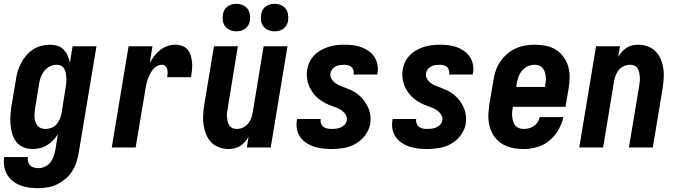

<svg xmlns="http://www.w3.org/2000/svg" viewBox="-31 -772 3551 1005"><path d="M171 213Q146 213 122 210Q98 207 76 198.5Q54 190 36 176Q18 162 6.5 142Q-5 122 -9 98Q-13 74 -9 50H115Q113 62 116 74Q119 86 127 94Q135 102 146.5 105Q158 108 171 108Q188 108 205 100Q222 92 233 77.5Q244 63 250 46Q256 29 259 11L272 -69Q261 -52 246.5 -37Q232 -22 214.5 -11.5Q197 -1 177.5 3.5Q158 8 138 8Q113 8 90 -2Q67 -12 53 -31Q39 -50 32.5 -73.5Q26 -97 24 -121.5Q22 -146 24 -172Q26 -198 30 -223L52 -353Q55 -376 61.5 -398Q68 -420 79 -441Q90 -462 106 -481Q122 -500 142 -513Q162 -526 185 -532Q208 -538 230 -538Q251 -538 270 -532Q289 -526 302 -512.5Q315 -499 323 -481Q331 -463 335 -444L349 -530H474L381 28Q377 53 369 77.5Q361 102 347 124Q333 146 312.5 163.5Q292 181 268.5 192.5Q245 204 220 208.5Q195 213 171 213ZM207 -97Q223 -97 238.5 -103Q254 -109 265 -121.5Q276 -134 282 -149Q288 -164 291 -179Q296 -212 301.5 -244.5Q307 -277 312 -309Q314 -322 315.5 -335Q317 -348 316.5 -361Q316 -374 314 -386.5Q312 -399 306.5 -410Q301 -421 290 -427Q279 -433 266 -433Q248 -433 231 -425Q214 -417 202 -402.5Q190 -388 183.5 -371Q177 -354 174 -336L153 -206Q151 -194 150 -181.5Q149 -169 150 -157.5Q151 -146 154.5 -134.5Q158 -123 165.5 -114Q173 -105 184 -101Q195 -97 207 -97Z M554 0 642 -530H767L753 -442Q763 -461 776.5 -479Q790 -497 807.5 -510.5Q825 -524 845.5 -531Q866 -538 887 -538Q906 -538 923.5 -531.5Q941 -525 952 -511Q963 -497 968 -479.5Q973 -462 974.5 -443.5Q976 -425 974 -405.5Q972 -386 969 -368H844Q846 -378 846.5 -388.5Q847 -399 844.5 -409Q842 -419 834.5 -426Q827 -433 817 -433Q803 -433 790.5 -426Q778 -419 769 -407.5Q760 -396 753.5 -383Q747 -370 742.5 -357.5Q738 -345 735 -331.5Q732 -318 730 -304L679 0Z M1166 8Q1139 8 1115 -1Q1091 -10 1074 -28Q1057 -46 1047.5 -69.5Q1038 -93 1034.5 -118Q1031 -143 1032.5 -170Q1034 -197 1038 -223L1089 -530H1214L1161 -206Q1159 -194 1157.5 -182Q1156 -170 1157 -158.5Q1158 -147 1160.5 -136Q1163 -125 1169.5 -115.5Q1176 -106 1186 -101.5Q1196 -97 1208 -97Q1224 -97 1239 -103.5Q1254 -110 1265 -122Q1276 -134 1282 -149Q1288 -164 1291 -179L1349 -530H1474L1386 0H1261L1270 -56Q1262 -42 1251 -29.5Q1240 -17 1226 -8Q1212 1 1196.5 4.5Q1181 8 1166 8ZM1406 -608Q1389 -608 1373.5 -614.5Q1358 -621 1348 -633.5Q1338 -646 1335.5 -663Q1333 -680 1336 -697Q1338 -709 1344 -720Q1350 -731 1360.5 -738.5Q1371 -746 1383 -749Q1395 -752 1406 -752Q1423 -752 1439 -745.5Q1455 -739 1464.5 -726.5Q1474 -714 1476.5 -697Q1479 -680 1477 -663Q1475 -651 1468.5 -640Q1462 -629 1452 -621.5Q1442 -614 1430 -611Q1418 -608 1406 -608ZM1206 -608Q1189 -608 1173.5 -614.5Q1158 -621 1148 -633.5Q1138 -646 1135.5 -663Q1133 -680 1136 -697Q1138 -709 1144 -720Q1150 -731 1160.5 -738.5Q1171 -746 1183 -749Q1195 -752 1206 -752Q1223 -752 1239 -745.5Q1255 -739 1264.5 -726.5Q1274 -714 1276.5 -697Q1279 -680 1277 -663Q1275 -651 1268.5 -640Q1262 -629 1252 -621.5Q1242 -614 1230 -611Q1218 -608 1206 -608Z M1706 8Q1682 8 1658.5 5.5Q1635 3 1613.5 -4Q1592 -11 1573 -23.5Q1554 -36 1541 -54Q1528 -72 1523.5 -95Q1519 -118 1523 -142Q1523 -144 1523.5 -145.5Q1524 -147 1524 -149H1648Q1648 -149 1648 -148Q1648 -147 1647 -147Q1646 -135 1650 -124.5Q1654 -114 1663 -107.5Q1672 -101 1683 -99Q1694 -97 1706 -97Q1717 -97 1729 -98.5Q1741 -100 1752.5 -105Q1764 -110 1773 -119.5Q1782 -129 1784 -141Q1787 -157 1779 -170.5Q1771 -184 1758.5 -193Q1746 -202 1731.5 -208Q1717 -214 1702.5 -219Q1688 -224 1674.5 -231Q1661 -238 1648.5 -246.5Q1636 -255 1625 -265.5Q1614 -276 1605.5 -288.5Q1597 -301 1590 -314.5Q1583 -328 1579.5 -343.5Q1576 -359 1575 -375Q1574 -391 1577 -407Q1580 -428 1589.5 -447.5Q1599 -467 1614 -482.5Q1629 -498 1648.5 -509Q1668 -520 1688 -526.5Q1708 -533 1728.5 -535.5Q1749 -538 1770 -538Q1793 -538 1815.5 -535.5Q1838 -533 1859 -525.5Q1880 -518 1898 -505.5Q1916 -493 1928 -475Q1940 -457 1944.5 -434.5Q1949 -412 1945 -389Q1944 -387 1944 -385Q1944 -383 1943 -382H1819Q1819 -382 1819.5 -382.5Q1820 -383 1820 -384Q1822 -394 1819 -404.5Q1816 -415 1808.5 -421.5Q1801 -428 1790.5 -430.5Q1780 -433 1770 -433Q1759 -433 1748 -431.5Q1737 -430 1726.5 -424.5Q1716 -419 1708.5 -410Q1701 -401 1699 -390Q1696 -374 1704 -360Q1712 -346 1724.5 -337Q1737 -328 1751 -322.5Q1765 -317 1779.5 -311.5Q1794 -306 1808 -299.5Q1822 -293 1834.5 -284Q1847 -275 1858 -264.5Q1869 -254 1877.5 -241.5Q1886 -229 1893 -215.5Q1900 -202 1904 -186.5Q1908 -171 1908.5 -155.5Q1909 -140 1907 -123Q1901 -92 1880.5 -64Q1860 -36 1830.5 -19.5Q1801 -3 1769 2.5Q1737 8 1706 8Z M2206 8Q2182 8 2158.5 5.5Q2135 3 2113.5 -4Q2092 -11 2073 -23.5Q2054 -36 2041 -54Q2028 -72 2023.5 -95Q2019 -118 2023 -142Q2023 -144 2023.5 -145.5Q2024 -147 2024 -149H2148Q2148 -149 2148 -148Q2148 -147 2147 -147Q2146 -135 2150 -124.5Q2154 -114 2163 -107.5Q2172 -101 2183 -99Q2194 -97 2206 -97Q2217 -97 2229 -98.5Q2241 -100 2252.5 -105Q2264 -110 2273 -119.5Q2282 -129 2284 -141Q2287 -157 2279 -170.5Q2271 -184 2258.5 -193Q2246 -202 2231.5 -208Q2217 -214 2202.5 -219Q2188 -224 2174.5 -231Q2161 -238 2148.5 -246.5Q2136 -255 2125 -265.5Q2114 -276 2105.5 -288.5Q2097 -301 2090 -314.5Q2083 -328 2079.5 -343.5Q2076 -359 2075 -375Q2074 -391 2077 -407Q2080 -428 2089.5 -447.5Q2099 -467 2114 -482.5Q2129 -498 2148.5 -509Q2168 -520 2188 -526.5Q2208 -533 2228.5 -535.5Q2249 -538 2270 -538Q2293 -538 2315.5 -535.5Q2338 -533 2359 -525.5Q2380 -518 2398 -505.5Q2416 -493 2428 -475Q2440 -457 2444.5 -434.5Q2449 -412 2445 -389Q2444 -387 2444 -385Q2444 -383 2443 -382H2319Q2319 -382 2319.5 -382.5Q2320 -383 2320 -384Q2322 -394 2319 -404.5Q2316 -415 2308.5 -421.5Q2301 -428 2290.5 -430.5Q2280 -433 2270 -433Q2259 -433 2248 -431.5Q2237 -430 2226.5 -424.5Q2216 -419 2208.5 -410Q2201 -401 2199 -390Q2196 -374 2204 -360Q2212 -346 2224.5 -337Q2237 -328 2251 -322.5Q2265 -317 2279.5 -311.5Q2294 -306 2308 -299.5Q2322 -293 2334.5 -284Q2347 -275 2358 -264.5Q2369 -254 2377.5 -241.5Q2386 -229 2393 -215.5Q2400 -202 2404 -186.5Q2408 -171 2408.5 -155.5Q2409 -140 2407 -123Q2401 -92 2380.5 -64Q2360 -36 2330.5 -19.5Q2301 -3 2269 2.5Q2237 8 2206 8Z M2710 8Q2688 8 2666 5Q2644 2 2623.5 -6Q2603 -14 2586.5 -26.5Q2570 -39 2557.5 -55.5Q2545 -72 2537.5 -92.5Q2530 -113 2527 -134.5Q2524 -156 2525.5 -178.5Q2527 -201 2530 -223L2552 -353Q2556 -379 2564.5 -403.5Q2573 -428 2588 -450Q2603 -472 2624 -490Q2645 -508 2669.5 -519Q2694 -530 2719.5 -534Q2745 -538 2770 -538Q2799 -538 2828 -532Q2857 -526 2880 -511Q2903 -496 2919.5 -473Q2936 -450 2943.5 -423Q2951 -396 2950.5 -366Q2950 -336 2945 -307L2929 -213H2654L2653 -206Q2650 -194 2649.5 -181.5Q2649 -169 2650.5 -157Q2652 -145 2656 -133.5Q2660 -122 2667.5 -113.5Q2675 -105 2686.5 -101Q2698 -97 2710 -97Q2724 -97 2737.5 -100.5Q2751 -104 2763 -112Q2775 -120 2783 -132.5Q2791 -145 2794 -159H2918Q2910 -124 2891.5 -91.5Q2873 -59 2844 -35.5Q2815 -12 2780 -2Q2745 8 2710 8ZM2671 -317H2822L2823 -324Q2825 -336 2826 -348.5Q2827 -361 2825.5 -373Q2824 -385 2820.5 -396Q2817 -407 2809.5 -416Q2802 -425 2791 -429Q2780 -433 2767 -433Q2750 -433 2732.5 -425.5Q2715 -418 2702.5 -403.5Q2690 -389 2683.5 -371.5Q2677 -354 2674 -336Z M3001 0 3089 -530H3214L3205 -474Q3213 -488 3224 -500.5Q3235 -513 3249 -522Q3263 -531 3278.5 -534.5Q3294 -538 3309 -538Q3336 -538 3360 -529Q3384 -520 3401.5 -502Q3419 -484 3428.5 -460.5Q3438 -437 3441.5 -412Q3445 -387 3443 -360Q3441 -333 3437 -307L3386 0H3261L3315 -324Q3317 -336 3318 -348Q3319 -360 3318 -371.5Q3317 -383 3314.5 -394Q3312 -405 3306 -414.5Q3300 -424 3289.5 -428.5Q3279 -433 3267 -433Q3251 -433 3236 -426.5Q3221 -420 3210 -408Q3199 -396 3193 -381Q3187 -366 3184 -351L3126 0Z"/></svg>

Font: Iosevka Curly XBdObl
Style: Regular
Weight: 800
Italic angle: -9°
Monospace: yes
Designer: Belleve Invis
Foundry: Belleve Invis
Version: Version 11.1.0; ttfautohint (v1.8.3)